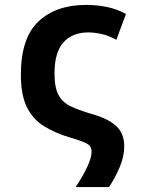

<svg xmlns="http://www.w3.org/2000/svg" viewBox="-20 -575 603 782"><path d="M288 187Q314 149 333.5 108.5Q353 68 353 43Q353 20 333 9.5Q313 -1 268 -14Q204 -33 158.5 -61.5Q113 -90 89 -139.5Q65 -189 65 -271Q65 -420 136.5 -487.5Q208 -555 331 -555Q375 -555 416 -546.5Q457 -538 493 -518L454 -413Q423 -430 393.5 -436.5Q364 -443 340 -443Q274 -443 238 -402Q202 -361 202 -276Q202 -217 219 -187Q236 -157 268 -142Q300 -127 346 -113Q417 -94 451.5 -63.5Q486 -33 486 21Q486 63 467 107Q448 151 424 187Z"/></svg>

Font: Noto Sans Mono SemiCondensed
Style: Bold
Weight: 700
Width: 4
Designer: Monotype Design Team
Foundry: Monotype Imaging Inc.
Version: Version 2.014